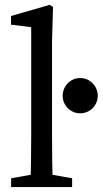

<svg xmlns="http://www.w3.org/2000/svg" viewBox="-20 -759 417 779"><path d="M25.1 0H272.6V-35.7L160.3 -55.7H137.1L25.1 -35.7V0ZM103.6 0H194.1C192.1 -70 191.1 -140 191.1 -210V-589.2L195.1 -731.1L181 -739.2L24.8 -694.2V-658.8L106.6 -648.8V-210C106.6 -140 105.6 -70 103.6 0ZM305.4 -299.2C345.1 -299.2 376.6 -331.6 376.6 -370.3C376.6 -409.9 345.1 -442.4 305.4 -442.4C265.8 -442.4 234.3 -409.9 234.3 -370.3C234.3 -331.6 265.8 -299.2 305.4 -299.2Z"/></svg>

Font: Source Serif Variable
Style: Regular
Weight: 389
Designer: Frank Grießhammer
Foundry: Adobe Systems Incorporated
Version: Version 3.001;hotconv 1.0.111;makeotfexe 2.5.65597